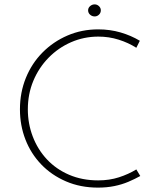

<svg xmlns="http://www.w3.org/2000/svg" viewBox="-20 -848 731 876"><path d="M620 -45Q595 -31 565.5 -18.5Q536 -6 501.5 1Q467 8 427 8Q347 8 281 -20.5Q215 -49 168 -98Q121 -147 96 -211.5Q71 -276 71 -349Q71 -426 98 -492.5Q125 -559 174 -608.5Q223 -658 288 -686Q353 -714 428 -714Q482 -714 530 -700Q578 -686 618 -662L602 -630Q566 -653 521.5 -667Q477 -681 429 -681Q363 -681 304.5 -655.5Q246 -630 201.5 -584.5Q157 -539 132 -479Q107 -419 107 -349Q107 -284 129.5 -225Q152 -166 194 -121Q236 -76 295.5 -50.5Q355 -25 428 -25Q479 -25 522.5 -39Q566 -53 602 -75ZM382 -801Q382 -812 391 -820Q400 -828 412 -828Q423 -828 431.5 -820Q440 -812 440 -801Q440 -789 431.5 -781Q423 -773 412 -773Q400 -773 391 -781Q382 -789 382 -801Z"/></svg>

Font: Josefin Sans ExtraLight
Style: Regular
Weight: 250
Designer: Santiago Orozco
Foundry: Typemade
Version: Version 2.000